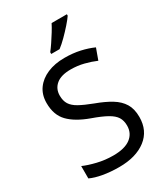

<svg xmlns="http://www.w3.org/2000/svg" viewBox="-229 -1045 1007 1155"><g transform="rotate(-30 274.5 -467.0)"><path d="M502 -191Q502 -96 433 -43Q364 10 247 10Q187 10 136 1Q85 -8 51 -24V-110Q87 -94 140.5 -81Q194 -68 251 -68Q331 -68 371.5 -99Q412 -130 412 -183Q412 -218 397 -242Q382 -266 345.5 -286.5Q309 -307 244 -330Q153 -363 106.5 -411Q60 -459 60 -542Q60 -599 89 -639.5Q118 -680 169.5 -702Q221 -724 288 -724Q347 -724 396 -713Q445 -702 485 -684L457 -607Q420 -623 376.5 -634Q333 -645 286 -645Q219 -645 185 -616.5Q151 -588 151 -541Q151 -505 166 -481Q181 -457 215 -438Q249 -419 307 -397Q370 -374 413.5 -347.5Q457 -321 479.5 -284Q502 -247 502 -191ZM433 -934Q421 -916 396 -887.5Q371 -859 342.5 -830.5Q314 -802 290 -784H232V-796Q247 -815 264.5 -841Q282 -867 299 -894.5Q316 -922 327 -944H433Z"/></g></svg>

Font: Noto Sans Hanunoo
Style: Regular
Weight: 400
Designer: Monotype Design Team
Foundry: Monotype Imaging Inc.
Version: Version 2.003; ttfautohint (v1.8.4.7-5d5b)